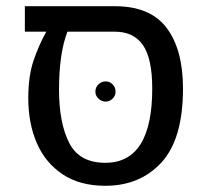

<svg xmlns="http://www.w3.org/2000/svg" viewBox="-20 -584 664 618"><path d="M569 -299Q569 -137 500 -61.5Q431 14 319 14Q237 14 181.5 -23Q126 -60 98.5 -123.5Q71 -187 71 -268Q71 -338 87.5 -387.5Q104 -437 129 -482H60V-564H350Q464 -564 516.5 -494Q569 -424 569 -299ZM470 -299Q470 -396 440 -439Q410 -482 350 -482H197Q170 -412 170 -295Q170 -189 202.5 -124.5Q235 -60 319 -60Q470 -60 470 -299ZM287 -289Q287 -303 297 -312.5Q307 -322 320 -322Q333 -322 342.5 -312.5Q352 -303 352 -289Q352 -276 342.5 -266.5Q333 -257 320 -257Q307 -257 297 -266.5Q287 -276 287 -289Z"/></svg>

Font: Fira GO
Style: Regular
Weight: 400
Designer: Carrois Corporate
Foundry: Carrois Corporate GbR
Version: Version 0.300